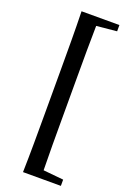

<svg xmlns="http://www.w3.org/2000/svg" viewBox="-182 -859 734 1096"><g transform="rotate(20 185.5 -310.5)"><path d="M342 -761V-799H112C115 -681 115 -562 115 -445V-176C115 -57 115 63 112 178H342V140L219 128C217 26 217 -76 217 -176V-445C217 -547 217 -649 219 -749Z"/></g></svg>

Font: Source Han Serif
Style: Bold
Weight: 700
Designer: Ryoko NISHIZUKA 西塚涼子 (kana & ideographs); Frank Grießhammer (Latin, Greek & Cyrillic); Wenlong ZHANG 张文龙 (bopomofo); San
Foundry: Adobe Systems Incorporated
Version: Version 1.001;PS 1.001;hotconv 16.6.54;makeotf.lib2.5.65590